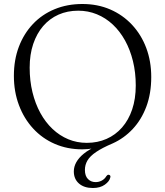

<svg xmlns="http://www.w3.org/2000/svg" viewBox="-20 -733 828 961"><path d="M392.5 -713Q468.5 -713 531.5 -685.8Q594.5 -658.5 640.8 -609Q687 -559.5 712 -493Q737 -426.5 737 -347.5Q737 -265 712.5 -199.5Q688 -134 644.5 -87.5Q601 -41 544.5 -15.5Q491.5 7 461 27.8Q430.5 48.5 417.8 70.2Q405 92 405 117.5Q405 147.5 420.2 163Q435.5 178.5 458.5 178.5Q475 178.5 489.5 170.8Q504 163 512.5 148.5Q515.5 144.5 518.2 142.8Q521 141 525 142Q529 142.5 531.5 146Q534 149.5 532 155.5Q528 174.5 504.8 191.2Q481.5 208 445 208Q401 208 375.2 185.5Q349.5 163 349.5 125Q349.5 101 362 78.8Q374.5 56.5 399 36.5Q423.5 16.5 460 -0.5L456.5 8.5Q434 12 419.5 13.2Q405 14.5 392 14.5Q317 14.5 254.2 -12.8Q191.5 -40 145.8 -89.8Q100 -139.5 74.8 -206.8Q49.5 -274 49.5 -353.5Q49.5 -433.5 74.5 -499.2Q99.5 -565 145 -613Q190.5 -661 253.5 -687Q316.5 -713 392.5 -713ZM659.5 -305Q659.5 -370 645.5 -427Q631.5 -484 605.8 -530.5Q580 -577 544.5 -610.2Q509 -643.5 465 -661.5Q421 -679.5 371.5 -679.5Q317.5 -679.5 273 -659.8Q228.5 -640 196.2 -602.8Q164 -565.5 146.2 -512.8Q128.5 -460 128.5 -394.5Q128.5 -329 142.5 -271.5Q156.5 -214 182 -167.5Q207.5 -121 243 -87.5Q278.5 -54 321.8 -36Q365 -18 414.5 -18Q468.5 -18 513.2 -37.8Q558 -57.5 590.8 -94.8Q623.5 -132 641.5 -185.2Q659.5 -238.5 659.5 -305Z"/></svg>

Font: Fraunces Light
Style: Regular
Weight: 300
Version: Version 1.000;[b76b70a41]